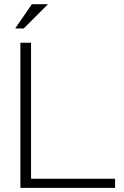

<svg xmlns="http://www.w3.org/2000/svg" viewBox="-20 -904 598 924"><path d="M129.4 -698.2V-43.9H533.7V0H78.1V-698.2ZM133.3 -883.8H210.9L94.2 -767.1H53.2Z"/></svg>

Font: Voltera Light
Style: Light
Weight: 300
Designer: Bernd Montag
Version: Version 1.301